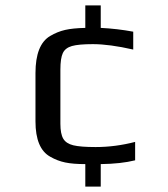

<svg xmlns="http://www.w3.org/2000/svg" viewBox="-20 -679 620 709"><path d="M295 -73Q250 -73 221 -79Q192 -85 166 -100Q111 -130 111 -231V-409Q111 -514 165 -546Q192 -562 220.5 -568.5Q249 -575 295 -576V-659H352V-576Q413 -573 472 -562V-496Q384 -516 323 -516Q270 -516 245.5 -509Q221 -502 212 -483Q203 -464 203 -422V-222Q203 -185 213.5 -167Q224 -149 250.5 -142.5Q277 -136 333 -136Q406 -136 479 -155V-87Q427 -74 352 -73V10H295Z"/></svg>

Font: Play
Style: Regular
Weight: 400
Designer: Jonas Hecksher (Cyrillic expansion: Cyreal)
Foundry: Jonas Hecksher, Playtype, e-types AS
Version: Version 2.101; ttfautohint (v1.5.65-e2d9)